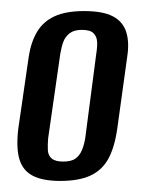

<svg xmlns="http://www.w3.org/2000/svg" viewBox="-20 -593 262 347"><path d="M89 -266Q57 -266 39 -275.5Q21 -285 15 -305.5Q9 -326 13 -360L32 -491Q36 -517 47 -535.5Q58 -554 78.5 -563.5Q99 -573 132 -573Q166 -573 184 -563.5Q202 -554 208 -535.5Q214 -517 210 -491L192 -361Q187 -326 175.5 -305.5Q164 -285 143 -275.5Q122 -266 89 -266ZM94 -301Q109 -301 116.5 -306.5Q124 -312 128 -321.5Q132 -331 134 -343L154 -496Q156 -508 155.5 -517.5Q155 -527 149 -533Q143 -539 128 -539Q114 -539 106 -533Q98 -527 94.5 -517.5Q91 -508 89 -496L67 -343Q66 -331 66.5 -321.5Q67 -312 73.5 -306.5Q80 -301 94 -301Z"/></svg>

Font: Alumni Sans SemiBold
Style: Italic
Weight: 600
Italic angle: -8°
Version: Version 1.016